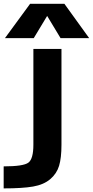

<svg xmlns="http://www.w3.org/2000/svg" viewBox="-42 -784 495 1022"><path d="M-22.5 218.8V101.6Q83 101.6 109.4 81.5Q135.7 61.5 135.7 -13.7V-523.4H285.2V-13.7Q285.2 56.6 272.5 98.6Q259.8 140.6 225.1 169.9Q190.4 199.2 133.8 209Q77.1 218.8 -22.5 218.8ZM209 -699.2 137.7 -581.1H-15.6L118.2 -763.7H300.8L432.6 -581.1H280.3Z"/></svg>

Font: Nasu
Style: Bold
Weight: 700
Designer: Ryoko NISHIZUKA (kana &amp; ideographs); Paul D. Hunt (Latin, Greek &amp; Cyrillic); Wenlong ZHANG (bopomofo); Sandoll C
Version: Version 2014.1215